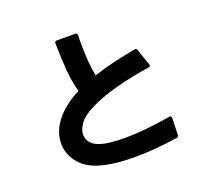

<svg xmlns="http://www.w3.org/2000/svg" viewBox="-139 -966 1278 1183"><g transform="rotate(-20 500.0 -375.0)"><path d="M552 45Q485 45 425.5 38Q366 31 315 15Q239 -10 196 -65Q153 -120 153 -188Q153 -223 165 -258.5Q177 -294 203 -329Q229 -364 269 -396.5Q309 -429 365 -457Q345 -523 339 -604Q333 -685 331 -780Q331 -795 345 -795H466Q480 -795 480 -780Q479 -766 479 -753Q479 -740 479 -728Q479 -659 483.5 -606.5Q488 -554 497 -511Q560 -532 631.5 -549Q703 -566 776 -579L780 -580H781Q790 -580 793 -569L830 -462L831 -456Q831 -447 820 -445Q765 -437 710 -426Q655 -415 604 -401.5Q553 -388 508 -372Q463 -356 427 -338Q358 -306 328.5 -267.5Q299 -229 299 -194Q299 -165 316 -143Q333 -121 362 -110Q393 -97 437 -92Q481 -87 533 -87Q609 -87 689.5 -96Q770 -105 835 -116L839 -117Q850 -117 850 -103L847 7Q847 19 834 22Q761 33 690 39Q619 45 552 45Z"/></g></svg>

Font: LINE Seed JP_TTF Bold
Style: Regular
Weight: 700
Designer: LINE & Fontrix & Fontworks
Version: Version 1.009